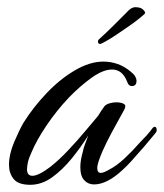

<svg xmlns="http://www.w3.org/2000/svg" viewBox="-20 -509 455 533"><path d="M64 4Q31 4 18 -12Q5 -28 5 -51Q5 -81 19.5 -115Q34 -149 45 -168Q72 -211 109 -250Q146 -289 187.5 -313.5Q229 -338 267 -338Q287 -338 306 -331.5Q325 -325 343 -310Q352 -303 355.5 -296.5Q359 -290 359 -285Q359 -270 346 -270Q337 -270 333 -282Q320 -316 291 -316Q266 -316 234 -293Q202 -270 171 -238Q137 -202 109 -160.5Q81 -119 67 -85Q60 -70 57.5 -58.5Q55 -47 55 -39Q55 -21 70 -21Q87 -21 120 -46Q144 -65 169.5 -92Q195 -119 217 -145.5Q239 -172 252 -187Q257 -195 261.5 -202Q266 -209 270 -214Q274 -219 283.5 -222Q293 -225 303 -225Q315 -225 323 -221Q331 -217 326 -207Q326 -206 315 -186.5Q304 -167 289.5 -140Q275 -113 264 -88Q258 -74 254 -62Q250 -50 250 -42Q250 -29 260 -29Q267 -29 281 -37Q303 -48 325.5 -69Q348 -90 367 -112Q378 -123 387 -133Q396 -143 404 -154Q407 -157 409 -157Q415 -157 415 -148Q415 -143 411 -139Q400 -126 389 -112.5Q378 -99 366 -86Q355 -73 343.5 -60.5Q332 -48 320 -37Q277 3 241 3Q225 3 214 -8.5Q203 -20 203 -45Q203 -64 210 -88Q212 -99 216.5 -110Q221 -121 225 -133Q205 -101 179.5 -69.5Q154 -38 125 -17Q96 4 64 4ZM258 -387Q252 -387 252 -394Q252 -398 256 -401Q275 -418 298.5 -441.5Q322 -465 332 -475Q336 -480 342.5 -484.5Q349 -489 356 -489Q370 -489 376.5 -483Q383 -477 383 -473Q383 -471 369.5 -460Q356 -449 339.5 -437.5Q323 -426 314 -420Q308 -416 296 -408Q284 -400 273 -394Q262 -388 259 -387Z"/></svg>

Font: Birthstone
Style: Regular
Weight: 400
Designer: Robert E. Leuschke
Foundry: Robert E. Leuschke
Version: Version 1.013; ttfautohint (v1.8.3)